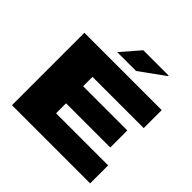

<svg xmlns="http://www.w3.org/2000/svg" viewBox="-215 -1088 1290 1290"><g transform="rotate(45 430.0 -442.5)"><path d="M74 0V-688H809V-517H322V-428H742V-266H322V-171H817V0ZM322 -752 437 -885H678V-880L501 -752Z"/></g></svg>

Font: Archivo Expanded Black
Style: Regular
Weight: 900
Width: 7
Designer: Hector Gatti
Foundry: Omnibus-Type
Version: Version 2.001